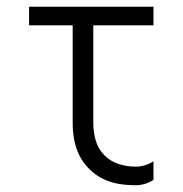

<svg xmlns="http://www.w3.org/2000/svg" viewBox="-20 -540 540 568"><path d="M381 8Q356 8 331.5 4Q307 0 284.5 -11Q262 -22 244 -40Q226 -58 215 -80Q204 -102 199.5 -126.5Q195 -151 195 -176V-465H66V-520H434V-465H256V-176Q256 -150 263 -125Q270 -100 288 -81.5Q306 -63 330.5 -55Q355 -47 381 -47Q395 -47 408.5 -51Q422 -55 434 -63V-8Q422 0 408.5 4Q395 8 381 8Z"/></svg>

Font: Iosevka Light
Style: Regular
Weight: 300
Monospace: yes
Designer: Belleve Invis
Foundry: Belleve Invis
Version: Version 32.5.0; ttfautohint (v1.8.4)